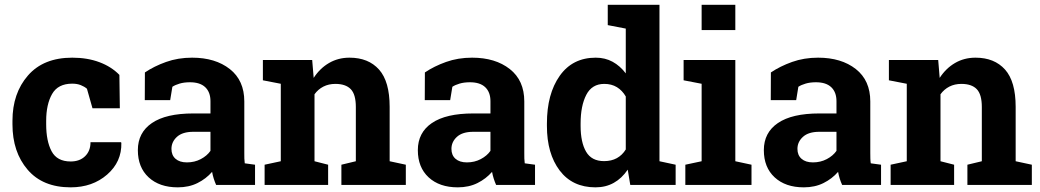

<svg xmlns="http://www.w3.org/2000/svg" viewBox="-20 -782 4398 812"><path d="M278.8 -99.1Q316.9 -99.1 339.8 -121.3Q362.8 -143.6 362.8 -180.7H491.7L493.2 -177.7Q495.1 -97.7 433.1 -43.7Q371.1 10.3 278.8 10.3Q160.6 10.3 96.7 -64.5Q32.7 -139.2 32.7 -256.3V-271Q32.7 -387.7 98.4 -462.9Q164.1 -538.1 285.6 -538.1Q349.6 -538.1 400.4 -519Q451.2 -500 484.9 -465.3L486.8 -324.2H371.1L347.7 -406.7Q336.9 -416 321.3 -422.1Q305.7 -428.2 285.6 -428.2Q225.1 -428.2 200.2 -384.3Q175.3 -340.3 175.3 -271V-256.3Q175.3 -185.5 198.2 -142.3Q221.2 -99.1 278.8 -99.1Z M894 0Q888.2 -13.2 883.8 -27.1Q879.4 -41 877 -55.2Q851.6 -25.9 815.2 -7.8Q778.8 10.3 731.9 10.3Q654.3 10.3 608.6 -32Q563 -74.2 563 -147Q563 -221.2 622.6 -261.7Q682.1 -302.2 797.4 -302.2H870.1V-354Q870.1 -392.1 848.1 -413.1Q826.2 -434.1 783.2 -434.1Q758.8 -434.1 739.7 -428.5Q720.7 -422.9 709 -415L699.7 -358.4H592.3L592.8 -475.6Q631.8 -502 682.4 -520Q732.9 -538.1 792.5 -538.1Q890.6 -538.1 951.9 -490Q1013.2 -441.9 1013.2 -353V-134.8Q1013.2 -122.6 1013.4 -111.8Q1013.7 -101.1 1015.1 -91.3L1058.6 -85.4V0ZM770.5 -95.2Q802.7 -95.2 829.1 -109.1Q855.5 -123 870.1 -144V-224.6H797.4Q752 -224.6 728.5 -203.4Q705.1 -182.1 705.1 -152.3Q705.1 -125.5 722.4 -110.4Q739.7 -95.2 770.5 -95.2Z M1099.1 -85.4 1167.5 -100.1V-427.7L1091.8 -442.4V-528.3H1300.3L1306.6 -452.6Q1333 -493.2 1371.6 -515.6Q1410.2 -538.1 1458 -538.1Q1538.1 -538.1 1583 -487.8Q1627.9 -437.5 1627.9 -330.1V-100.1L1696.3 -85.4V0H1423.8V-85.4L1484.9 -100.1V-329.6Q1484.9 -382.8 1463.4 -405Q1441.9 -427.2 1398.4 -427.2Q1370.1 -427.2 1347.7 -415.8Q1325.2 -404.3 1310.1 -383.3V-100.1L1367.7 -85.4V0H1099.1Z M2078.1 0Q2072.3 -13.2 2067.9 -27.1Q2063.5 -41 2061 -55.2Q2035.6 -25.9 1999.3 -7.8Q1962.9 10.3 1916 10.3Q1838.4 10.3 1792.7 -32Q1747.1 -74.2 1747.1 -147Q1747.1 -221.2 1806.6 -261.7Q1866.2 -302.2 1981.4 -302.2H2054.2V-354Q2054.2 -392.1 2032.2 -413.1Q2010.3 -434.1 1967.3 -434.1Q1942.9 -434.1 1923.8 -428.5Q1904.8 -422.9 1893.1 -415L1883.8 -358.4H1776.4L1776.9 -475.6Q1815.9 -502 1866.5 -520Q1917 -538.1 1976.6 -538.1Q2074.7 -538.1 2136 -490Q2197.3 -441.9 2197.3 -353V-134.8Q2197.3 -122.6 2197.5 -111.8Q2197.8 -101.1 2199.2 -91.3L2242.7 -85.4V0ZM1954.6 -95.2Q1986.8 -95.2 2013.2 -109.1Q2039.6 -123 2054.2 -144V-224.6H1981.4Q1936 -224.6 1912.6 -203.4Q1889.2 -182.1 1889.2 -152.3Q1889.2 -125.5 1906.5 -110.4Q1923.8 -95.2 1954.6 -95.2Z M2634.8 -64.5Q2609.9 -27.8 2575.9 -8.8Q2542 10.3 2498.5 10.3Q2400.9 10.3 2346.9 -61Q2293 -132.3 2293 -249.5V-259.8Q2293 -384.8 2347.2 -461.4Q2401.4 -538.1 2499.5 -538.1Q2539.1 -538.1 2570.8 -520.8Q2602.5 -503.4 2626.5 -471.7V-661.1L2550.3 -675.8V-761.7H2626.5H2769V-100.1L2837.4 -85.4V0H2645.5ZM2435.5 -249.5Q2435.5 -180.2 2458.7 -140.4Q2481.9 -100.6 2534.7 -100.6Q2565.9 -100.6 2588.9 -113.3Q2611.8 -126 2626.5 -149.9V-374Q2611.8 -399.4 2589.1 -413.3Q2566.4 -427.2 2535.6 -427.2Q2483.4 -427.2 2459.5 -380.9Q2435.5 -334.5 2435.5 -259.8Z M2878.4 -85.4 2947.3 -100.1V-427.7L2871.1 -442.4V-528.3H3089.8V-100.1L3158.2 -85.4V0H2878.4ZM3089.8 -654.8H2947.3V-761.7H3089.8Z M3541.5 0Q3535.6 -13.2 3531.2 -27.1Q3526.9 -41 3524.4 -55.2Q3499 -25.9 3462.6 -7.8Q3426.3 10.3 3379.4 10.3Q3301.8 10.3 3256.1 -32Q3210.4 -74.2 3210.4 -147Q3210.4 -221.2 3270 -261.7Q3329.6 -302.2 3444.8 -302.2H3517.6V-354Q3517.6 -392.1 3495.6 -413.1Q3473.6 -434.1 3430.7 -434.1Q3406.2 -434.1 3387.2 -428.5Q3368.2 -422.9 3356.4 -415L3347.2 -358.4H3239.7L3240.2 -475.6Q3279.3 -502 3329.8 -520Q3380.4 -538.1 3439.9 -538.1Q3538.1 -538.1 3599.4 -490Q3660.6 -441.9 3660.6 -353V-134.8Q3660.6 -122.6 3660.9 -111.8Q3661.1 -101.1 3662.6 -91.3L3706.1 -85.4V0ZM3418 -95.2Q3450.2 -95.2 3476.6 -109.1Q3502.9 -123 3517.6 -144V-224.6H3444.8Q3399.4 -224.6 3376 -203.4Q3352.5 -182.1 3352.5 -152.3Q3352.5 -125.5 3369.9 -110.4Q3387.2 -95.2 3418 -95.2Z M3746.6 -85.4 3814.9 -100.1V-427.7L3739.3 -442.4V-528.3H3947.8L3954.1 -452.6Q3980.5 -493.2 4019 -515.6Q4057.6 -538.1 4105.5 -538.1Q4185.5 -538.1 4230.5 -487.8Q4275.4 -437.5 4275.4 -330.1V-100.1L4343.8 -85.4V0H4071.3V-85.4L4132.3 -100.1V-329.6Q4132.3 -382.8 4110.8 -405Q4089.4 -427.2 4045.9 -427.2Q4017.6 -427.2 3995.1 -415.8Q3972.7 -404.3 3957.5 -383.3V-100.1L4015.1 -85.4V0H3746.6Z"/></svg>

Font: TypoPRO Roboto Slab
Style: Bold
Weight: 700
Designer: Google
Version: Version 1.100263; 2013; ttfautohint (v0.94.20-1c74) -l 8 -r 